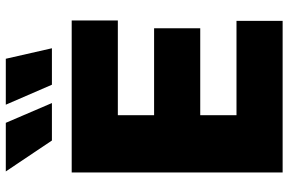

<svg xmlns="http://www.w3.org/2000/svg" viewBox="-186 -808 995 662"><g transform="rotate(-90 311.0 -477.5)"><path d="M46.9 -727.3H571V-568.2H244.3V-443.2H544V-284.1H244.3V-159.1H569.6V0H46.9ZM218 -954.5 286.2 -795.5H157L50.4 -954.5ZM280.5 -954.5H438.9L475.1 -795.5H349.4Z"/></g></svg>

Font: Inter P Black
Style: Regular
Weight: 900
Designer: Rasmus Andersson
Foundry: rsms
Version: Version 3.018;git-588b23468